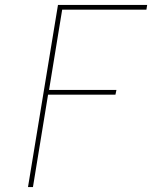

<svg xmlns="http://www.w3.org/2000/svg" viewBox="-20 -755 640 775"><path d="M93 0 214 -735H574L571 -716H231L178 -392H450L446 -373H174L113 0Z"/></svg>

Font: Iosevka Aile Thin Oblique
Style: Regular
Weight: 100
Italic angle: -9°
Designer: Belleve Invis
Foundry: Belleve Invis
Version: Version 31.1.0; ttfautohint (v1.8.4)